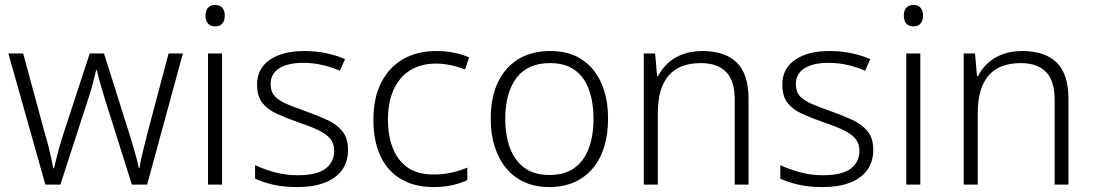

<svg xmlns="http://www.w3.org/2000/svg" viewBox="-20 -749 4438 779"><path d="M406 -346Q401 -363 396 -379Q391 -395 387 -409.5Q383 -424 379.5 -438Q376 -452 373 -464H370Q367 -452 363.5 -438Q360 -424 356 -408.5Q352 -393 347.5 -377.5Q343 -362 337 -345L225 0H164L14 -532H74L163 -204Q172 -174 178 -149.5Q184 -125 188.5 -104.5Q193 -84 196 -66H199Q202 -78 205.5 -92.5Q209 -107 213 -123.5Q217 -140 222.5 -158Q228 -176 234 -196L344 -532H402L508 -196Q515 -172 522 -149Q529 -126 534.5 -105Q540 -84 543 -67H546Q548 -83 552.5 -103.5Q557 -124 563.5 -149.5Q570 -175 577 -204L664 -532H722L577 0H515Z M881 -532V0H824V-532ZM853 -729Q872 -729 882 -717.5Q892 -706 892 -686Q892 -665 882 -653.5Q872 -642 853 -642Q834 -642 824 -653.5Q814 -665 814 -686Q814 -706 824 -717.5Q834 -729 853 -729Z M1392 -141Q1392 -93 1368 -59.5Q1344 -26 1298 -8Q1252 10 1186 10Q1130 10 1087.5 0Q1045 -10 1015 -24V-79Q1051 -62 1095.5 -50Q1140 -38 1187 -38Q1266 -38 1301 -65Q1336 -92 1336 -137Q1336 -167 1319.5 -186.5Q1303 -206 1270.5 -221.5Q1238 -237 1190 -253Q1141 -270 1103 -287.5Q1065 -305 1044 -332Q1023 -359 1023 -406Q1023 -471 1075 -506.5Q1127 -542 1214 -542Q1262 -542 1304 -533Q1346 -524 1380 -509L1359 -462Q1328 -476 1289.5 -485Q1251 -494 1211 -494Q1148 -494 1113 -472Q1078 -450 1078 -408Q1078 -377 1095 -358.5Q1112 -340 1144.5 -326.5Q1177 -313 1222 -297Q1270 -280 1308.5 -262Q1347 -244 1369.5 -216Q1392 -188 1392 -141Z M1739 10Q1662 10 1607 -22.5Q1552 -55 1523.5 -116Q1495 -177 1495 -263Q1495 -353 1527.5 -415.5Q1560 -478 1617 -510Q1674 -542 1751 -542Q1789 -542 1823 -535Q1857 -528 1883 -516L1867 -467Q1840 -478 1809 -484.5Q1778 -491 1750 -491Q1687 -491 1643.5 -463.5Q1600 -436 1577 -385Q1554 -334 1554 -264Q1554 -198 1574 -147.5Q1594 -97 1634.5 -69Q1675 -41 1739 -41Q1779 -41 1813.5 -49Q1848 -57 1876 -69V-18Q1850 -6 1816.5 2Q1783 10 1739 10Z M2447 -267Q2447 -204 2431.5 -153.5Q2416 -103 2385.5 -66.5Q2355 -30 2310.5 -10Q2266 10 2208 10Q2153 10 2109 -9.5Q2065 -29 2034.5 -65.5Q2004 -102 1987.5 -153Q1971 -204 1971 -267Q1971 -353 2000 -414.5Q2029 -476 2083 -509Q2137 -542 2212 -542Q2289 -542 2341 -507.5Q2393 -473 2420 -411.5Q2447 -350 2447 -267ZM2030 -267Q2030 -199 2049.5 -147.5Q2069 -96 2108.5 -67.5Q2148 -39 2209 -39Q2271 -39 2310.5 -67.5Q2350 -96 2369 -147.5Q2388 -199 2388 -267Q2388 -333 2370 -384Q2352 -435 2313 -464Q2274 -493 2211 -493Q2121 -493 2075.5 -433Q2030 -373 2030 -267Z M2830 -542Q2921 -542 2969 -495.5Q3017 -449 3017 -348V0H2961V-344Q2961 -421 2926 -457Q2891 -493 2824 -493Q2736 -493 2692.5 -442Q2649 -391 2649 -290V0H2592V-532H2638L2646 -440H2650Q2665 -470 2690 -493Q2715 -516 2750 -529Q2785 -542 2830 -542Z M3523 -141Q3523 -93 3499 -59.5Q3475 -26 3429 -8Q3383 10 3317 10Q3261 10 3218.5 0Q3176 -10 3146 -24V-79Q3182 -62 3226.5 -50Q3271 -38 3318 -38Q3397 -38 3432 -65Q3467 -92 3467 -137Q3467 -167 3450.5 -186.5Q3434 -206 3401.5 -221.5Q3369 -237 3321 -253Q3272 -270 3234 -287.5Q3196 -305 3175 -332Q3154 -359 3154 -406Q3154 -471 3206 -506.5Q3258 -542 3345 -542Q3393 -542 3435 -533Q3477 -524 3511 -509L3490 -462Q3459 -476 3420.5 -485Q3382 -494 3342 -494Q3279 -494 3244 -472Q3209 -450 3209 -408Q3209 -377 3226 -358.5Q3243 -340 3275.5 -326.5Q3308 -313 3353 -297Q3401 -280 3439.5 -262Q3478 -244 3500.5 -216Q3523 -188 3523 -141Z M3714 -532V0H3657V-532ZM3686 -729Q3705 -729 3715 -717.5Q3725 -706 3725 -686Q3725 -665 3715 -653.5Q3705 -642 3686 -642Q3667 -642 3657 -653.5Q3647 -665 3647 -686Q3647 -706 3657 -717.5Q3667 -729 3686 -729Z M4128 -542Q4219 -542 4267 -495.5Q4315 -449 4315 -348V0H4259V-344Q4259 -421 4224 -457Q4189 -493 4122 -493Q4034 -493 3990.5 -442Q3947 -391 3947 -290V0H3890V-532H3936L3944 -440H3948Q3963 -470 3988 -493Q4013 -516 4048 -529Q4083 -542 4128 -542Z"/></svg>

Font: Noto Sans Georgian Light
Style: Regular
Weight: 300
Version: Version 2.002